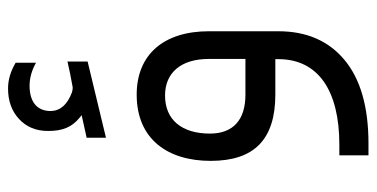

<svg xmlns="http://www.w3.org/2000/svg" viewBox="-246 -448 922 470"><g transform="rotate(-90 215.0 -213.0)"><path d="M373.5 -162.6C373.5 -273.4 316.4 -339.4 218.3 -339.4C109.9 -339.4 56.2 -264.2 56.2 -158.2C56.2 -51.3 108.9 0 218.8 0H305.2V8.3C304.7 104.5 229 156.7 95.7 156.7H69.8V228H98.6C188 228 256.3 208.5 303.2 169.4C350.1 130.4 373.5 76.2 373.5 7.3ZM168 -474.1 112.8 -461.9V-414.6L299.3 -459.5V-508.8C284.7 -505.4 254.4 -499 239.3 -496.6C237.3 -496.1 235.8 -496.1 234.4 -496.1C231.4 -496.1 228 -496.6 223.6 -498C193.8 -509.3 178.7 -526.4 178.2 -549.8C178.2 -585 202.6 -601.6 240.2 -601.6C259.3 -601.6 277.8 -596.2 296.4 -585.9V-635.7C275.9 -647.9 254.9 -654.3 233.4 -654.3C203.1 -654.3 178.2 -645.5 158.7 -627.4C139.2 -609.4 129.4 -585.9 129.4 -556.2C129.4 -520.5 138.7 -498 162.1 -479ZM123 -160.2C123 -228 155.8 -270 216.3 -270C271.5 -270 305.7 -231.4 305.7 -163.1V-73.2H218.3C156.2 -73.2 123 -103.5 123 -160.2Z"/></g></svg>

Font: Shabnam Light
Style: Regular
Weight: 300
Foundry: DejaVu fonts team - Redesigned by Saber Rastikerdar - Based on Vazir font
Version: Version 5.0.1